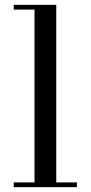

<svg xmlns="http://www.w3.org/2000/svg" viewBox="-20 -770 373 790"><path d="M211.5 -750V-19.5H296.5V0H36.5V-19.5H122V-730.5H36.5V-750Z"/></svg>

Font: Bodoni Moda
Style: Regular
Weight: 400
Designer: Owen Earl
Foundry: indestructible type
Version: Version 2.005